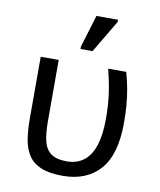

<svg xmlns="http://www.w3.org/2000/svg" viewBox="-87 -845 772 924"><g transform="rotate(10 299.0 -383.0)"><path d="M282 10Q215 10 174.5 -7.5Q134 -25 113.5 -57.5Q93 -90 86 -134.5Q79 -179 79 -233V-536H167V-236Q167 -179 176 -140.5Q185 -102 211.5 -82Q238 -62 289 -62Q337 -62 371 -87Q405 -112 422.5 -164Q440 -216 440 -296Q440 -366 432 -421Q424 -476 409 -536H497Q508 -497 515 -459.5Q522 -422 525.5 -382Q529 -342 529 -292Q529 -137 464 -63.5Q399 10 282 10ZM261 -606V-618L309 -776H415V-766L320 -606Z"/></g></svg>

Font: Noto Sans Ambassadori
Style: Regular
Weight: 400
Designer: Monotype Design Team
Foundry: Monotype Imaging Inc.
Version: Version 2.013